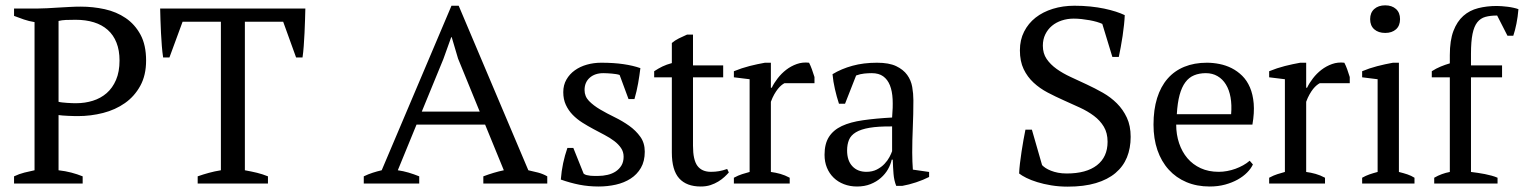

<svg xmlns="http://www.w3.org/2000/svg" viewBox="-20 -695 5769 727"><path d="M201.7 -50.3Q227.5 -47.4 250 -41.5Q272.5 -35.6 293 -27.3V0H33.2V-27.3Q52.7 -36.6 72.3 -41.5Q91.8 -46.4 110.8 -50.3V-611.3Q89.4 -614.7 70.3 -621.3Q51.3 -627.9 33.2 -634.8V-662.6H118.7Q137.2 -662.6 158.2 -663.8Q179.2 -665 200.7 -666.3Q222.2 -667.5 243.9 -668.7Q265.6 -669.9 285.6 -669.9Q332 -669.9 376.5 -660.2Q420.9 -650.4 455.8 -626.7Q490.7 -603 512 -563.7Q533.2 -524.4 533.2 -465.8Q533.2 -410.2 511.2 -370.1Q489.3 -330.1 453.1 -304.7Q417 -279.3 370.4 -267.3Q323.7 -255.4 274.9 -255.4Q270 -255.4 260 -255.6Q250 -255.9 238.8 -256.3Q227.5 -256.8 217 -257.6Q206.5 -258.3 201.7 -259.3ZM266.1 -620.1Q243.2 -620.1 228.8 -619.4Q214.4 -618.7 201.7 -615.7V-309.6Q206.5 -308.1 215.6 -307.1Q224.6 -306.2 234.6 -305.4Q244.6 -304.7 253.9 -304.4Q263.2 -304.2 268.6 -304.2Q301.8 -304.2 331.5 -313.5Q361.3 -322.8 383.8 -342.3Q406.2 -361.8 419.4 -392.6Q432.6 -423.3 432.6 -465.8Q432.6 -504.4 421.1 -533.4Q409.7 -562.5 387.9 -581.8Q366.2 -601.1 335.4 -610.6Q304.7 -620.1 266.1 -620.1Z M994.6 0H728.5V-27.3Q749.5 -34.7 770.8 -40.5Q792 -46.4 816.4 -50.3V-612.8H671.4L621.6 -477.5H597.7Q594.7 -496.6 592.8 -520.8Q590.8 -544.9 589.6 -570.1Q588.4 -595.2 587.6 -619.4Q586.9 -643.6 586.4 -662.6H1136.2Q1135.7 -643.6 1135 -619.6Q1134.3 -595.7 1133.1 -570.6Q1131.8 -545.4 1130.1 -521.2Q1128.4 -497.1 1125.5 -477.5H1101.1L1052.2 -612.8H907.2V-50.3Q931.6 -45.9 952.9 -40.8Q974.1 -35.6 994.6 -27.3Z M1816.9 -223.1H1557.1L1486.3 -50.3Q1506.8 -47.4 1526.9 -41.5Q1546.9 -35.6 1567.4 -27.3V0H1357.4V-27.3Q1374.5 -35.6 1391.4 -41Q1408.2 -46.4 1425.3 -50.3L1689.5 -673.3H1716.8L1980.5 -50.3Q1999 -46.4 2017.6 -41.5Q2036.1 -36.6 2052.2 -27.3V0H1810.1V-27.3Q1829.6 -34.7 1849.1 -40.5Q1868.7 -46.4 1887.7 -50.3ZM1577.1 -272.5H1796.4L1714.4 -473.1L1690.4 -554.2H1688.5L1658.7 -471.2Z M2341.3 -101.6Q2341.3 -120.1 2331.5 -134.5Q2321.8 -148.9 2305.7 -161.1Q2289.6 -173.3 2269 -184.1Q2248.5 -194.8 2227.1 -206.3Q2205.6 -217.8 2185.1 -230.7Q2164.6 -243.7 2148.4 -260.3Q2132.3 -276.9 2122.6 -297.9Q2112.8 -318.8 2112.8 -346.2Q2112.8 -373 2124.8 -393.8Q2136.7 -414.6 2156.5 -428.7Q2176.3 -442.9 2202.1 -450.2Q2228 -457.5 2256.3 -457.5Q2304.2 -457.5 2340.6 -452.1Q2377 -446.8 2404.8 -437Q2401.4 -408.7 2396.2 -379.4Q2391.1 -350.1 2382.3 -319.8H2359.9L2326.2 -411.1Q2320.8 -413.1 2313.2 -414.3Q2305.7 -415.5 2297.1 -416.3Q2288.6 -417 2280.3 -417.5Q2272 -418 2264.6 -418Q2232.4 -418 2212.9 -400.6Q2193.4 -383.3 2193.4 -354Q2193.4 -330.1 2210.2 -312.7Q2227.1 -295.4 2252.4 -280.5Q2277.8 -265.6 2307.4 -251.2Q2336.9 -236.8 2362.3 -218.8Q2387.7 -200.7 2404.5 -177.2Q2421.4 -153.8 2421.4 -120.6Q2421.4 -84.5 2406.7 -59.3Q2392.1 -34.2 2367.7 -18.6Q2343.3 -2.9 2311.8 4.2Q2280.3 11.2 2246.6 11.2Q2208.5 11.2 2173.8 4.4Q2139.2 -2.4 2103.5 -15.1Q2106 -47.4 2112.3 -77.1Q2118.7 -106.9 2128.4 -134.8H2150.9L2189.9 -37.6Q2194.3 -33.7 2201.4 -32Q2208.5 -30.3 2216.1 -29.5Q2223.6 -28.8 2231 -28.8Q2238.3 -28.8 2243.7 -28.8Q2263.2 -28.8 2280.8 -33Q2298.3 -37.1 2311.8 -46.1Q2325.2 -55.2 2333.3 -68.8Q2341.3 -82.5 2341.3 -101.6Z M2457 -425.3Q2473.1 -436 2488.5 -443.4Q2503.9 -450.7 2523.9 -456.1V-532.2Q2535.2 -542 2550.5 -549.6Q2565.9 -557.1 2581.5 -564H2604V-447.3H2718.3V-402.3H2604V-143.1Q2604 -89.4 2620.8 -66.9Q2637.7 -44.4 2671.9 -44.4Q2688.5 -44.4 2702.6 -46.9Q2716.8 -49.3 2733.4 -55.2L2739.7 -42Q2732.9 -34.2 2722.9 -24.9Q2712.9 -15.6 2699.7 -7.6Q2686.5 0.5 2670.2 5.9Q2653.8 11.2 2633.3 11.2Q2579.6 11.2 2551.8 -19.5Q2523.9 -50.3 2523.9 -117.7V-402.3H2457Z M2950.2 -379.9Q2945.3 -377.4 2938.7 -372.1Q2932.1 -366.7 2925.3 -358.2Q2918.5 -349.6 2911.6 -337.6Q2904.8 -325.7 2898.9 -309.6V-43.9Q2917 -41.5 2934.6 -36.6Q2952.1 -31.7 2970.2 -22V0H2758.8V-22Q2775.9 -31.2 2790 -35.6Q2804.2 -40 2818.4 -43.9V-395L2758.8 -402.3V-425.3Q2788.6 -437.5 2818.6 -445.1Q2848.6 -452.6 2876.5 -457.5H2898.9V-362.8H2902.3Q2910.6 -380.4 2924.6 -398.4Q2938.5 -416.5 2956.8 -430.7Q2975.1 -444.8 2997.1 -452.6Q3019 -460.4 3043.5 -457.5Q3049.3 -446.3 3054.2 -432.6Q3059.1 -418.9 3064 -403.3V-379.9Z M3434.1 -117.2Q3434.1 -97.7 3434.8 -83.3Q3435.5 -68.8 3436.5 -52.7L3498 -43.9V-24.9Q3476.1 -13.7 3448.7 -4.6Q3421.4 4.4 3396.5 8.8H3373.5Q3365.2 -12.2 3363.3 -36.6Q3361.3 -61 3360.4 -90.3H3356.4Q3352.5 -72.3 3342.3 -54.2Q3332 -36.1 3315.4 -21.5Q3298.8 -6.8 3276.1 2.2Q3253.4 11.2 3225.1 11.2Q3198.2 11.2 3175.5 2.4Q3152.8 -6.3 3136.5 -22.2Q3120.1 -38.1 3111.1 -60.1Q3102.1 -82 3102.1 -108.9Q3102.1 -150.4 3118.7 -176.5Q3135.3 -202.6 3167.5 -217.8Q3199.7 -232.9 3247.6 -239.7Q3295.4 -246.6 3357.9 -250Q3361.3 -288.1 3359.9 -319.1Q3358.4 -350.1 3349.6 -372.1Q3340.8 -394 3324.2 -406Q3307.6 -418 3280.8 -418Q3268.1 -418 3252.7 -416.5Q3237.3 -415 3221.7 -409.2L3179.7 -302.2H3156.7Q3147.9 -329.1 3141.4 -357.7Q3134.8 -386.2 3132.3 -414.1Q3166 -434.6 3207.8 -446Q3249.5 -457.5 3300.8 -457.5Q3346.2 -457.5 3373.3 -444.6Q3400.4 -431.6 3415 -411.4Q3429.7 -391.1 3434.1 -365.7Q3438.5 -340.3 3438.5 -315.4Q3438.5 -262.2 3436.3 -212.6Q3434.1 -163.1 3434.1 -117.2ZM3260.7 -44.4Q3283.2 -44.4 3300.3 -53.2Q3317.4 -62 3329.1 -74.5Q3340.8 -86.9 3347.9 -100.3Q3355 -113.8 3357.9 -122.6V-216.3Q3305.7 -216.8 3272.7 -211.2Q3239.7 -205.6 3220.7 -194.1Q3201.7 -182.6 3194.6 -165.3Q3187.5 -147.9 3187.5 -125.5Q3187.5 -86.9 3207.3 -65.7Q3227.1 -44.4 3260.7 -44.4Z M3925.8 -69.8Q3930.7 -64.5 3939.2 -58.8Q3947.8 -53.2 3959.5 -48.6Q3971.2 -43.9 3986.1 -41Q4001 -38.1 4019 -38.1Q4093.3 -38.1 4133.5 -69.3Q4173.8 -100.6 4173.8 -158.2Q4173.8 -191.4 4159.7 -215.1Q4145.5 -238.8 4122.1 -256.3Q4098.6 -273.9 4068.8 -287.6Q4039.1 -301.3 4007.8 -315.2Q3976.6 -329.1 3946.8 -344.7Q3917 -360.4 3893.6 -382.1Q3870.1 -403.8 3856 -433.3Q3841.8 -462.9 3841.8 -504.4Q3841.8 -543.9 3857.7 -575.2Q3873.5 -606.4 3901.1 -628.2Q3928.7 -649.9 3966.6 -661.6Q4004.4 -673.3 4048.3 -673.3Q4079.6 -673.3 4108.2 -670.4Q4136.7 -667.5 4161.1 -662.4Q4185.5 -657.2 4205.1 -650.9Q4224.6 -644.5 4238.8 -637.7Q4238.3 -622.1 4236.1 -601.3Q4233.9 -580.6 4230.7 -558.8Q4227.5 -537.1 4223.6 -516.4Q4219.7 -495.6 4216.3 -479.5H4191.9L4153.8 -604.5Q4145.5 -608.4 4133.1 -612.1Q4120.6 -615.7 4106 -618.4Q4091.3 -621.1 4075.7 -622.8Q4060.1 -624.5 4045.4 -624.5Q4021.5 -624.5 4000.2 -617.4Q3979 -610.4 3963.1 -597.2Q3947.3 -584 3938 -564.9Q3928.7 -545.9 3928.7 -522Q3928.7 -492.7 3943.1 -471.7Q3957.5 -450.7 3980.7 -434.1Q4003.9 -417.5 4033.9 -403.6Q4064 -389.6 4095 -375.2Q4126 -360.8 4156 -343.8Q4186 -326.7 4209.2 -303.5Q4232.4 -280.3 4246.8 -249.5Q4261.2 -218.8 4261.2 -176.8Q4261.2 -133.8 4247.1 -99.1Q4232.9 -64.5 4203.6 -39.8Q4174.3 -15.1 4129.4 -1.7Q4084.5 11.7 4022.9 11.7Q3989.7 11.7 3960.4 6.8Q3931.2 2 3907.5 -5.4Q3883.8 -12.7 3866.2 -21.5Q3848.6 -30.3 3838.9 -38.1Q3839.4 -54.2 3842 -76.2Q3844.7 -98.1 3848.1 -121.1Q3851.6 -144 3855.5 -166Q3859.4 -188 3862.8 -204.1H3887.2Z M4724.1 -72.3Q4716.8 -56.6 4702.1 -41.7Q4687.5 -26.9 4666.5 -15.1Q4645.5 -3.4 4618.9 3.9Q4592.3 11.2 4560.5 11.2Q4511.7 11.2 4472.4 -5.4Q4433.1 -22 4405.3 -52.7Q4377.4 -83.5 4362.5 -126.7Q4347.7 -169.9 4347.7 -223.1Q4347.7 -279.8 4361.3 -323.5Q4375 -367.2 4400.9 -397Q4426.8 -426.8 4464.4 -442.1Q4502 -457.5 4549.8 -457.5Q4573.7 -457.5 4597.9 -452.6Q4622.1 -447.8 4643.8 -436.8Q4665.5 -425.8 4683.6 -408Q4701.7 -390.1 4712.9 -364Q4724.1 -337.9 4727.1 -303Q4730 -268.1 4722.2 -223.1H4433.6Q4433.6 -185.5 4444.6 -152.8Q4455.6 -120.1 4476.1 -95.9Q4496.6 -71.8 4526.4 -58.1Q4556.2 -44.4 4594.7 -44.4Q4610.4 -44.4 4626.5 -47.4Q4642.6 -50.3 4658 -55.9Q4673.3 -61.5 4687 -69.1Q4700.7 -76.7 4711.9 -86.4ZM4545.9 -418Q4521 -418 4501.5 -409.9Q4481.9 -401.9 4468.3 -383.5Q4454.6 -365.2 4446.5 -335.4Q4438.5 -305.7 4436 -262.7H4641.6Q4644.5 -297.9 4639.4 -326.4Q4634.3 -355 4621.8 -375.2Q4609.4 -395.5 4590.1 -406.7Q4570.8 -418 4545.9 -418Z M4977.1 -379.9Q4972.2 -377.4 4965.6 -372.1Q4959 -366.7 4952.1 -358.2Q4945.3 -349.6 4938.5 -337.6Q4931.6 -325.7 4925.8 -309.6V-43.9Q4943.8 -41.5 4961.4 -36.6Q4979 -31.7 4997.1 -22V0H4785.6V-22Q4802.7 -31.2 4816.9 -35.6Q4831.1 -40 4845.2 -43.9V-395L4785.6 -402.3V-425.3Q4815.4 -437.5 4845.5 -445.1Q4875.5 -452.6 4903.3 -457.5H4925.8V-362.8H4929.2Q4937.5 -380.4 4951.4 -398.4Q4965.3 -416.5 4983.6 -430.7Q5002 -444.8 5023.9 -452.6Q5045.9 -460.4 5070.3 -457.5Q5076.2 -446.3 5081.1 -432.6Q5085.9 -418.9 5090.8 -403.3V-379.9Z M5335.9 0H5137.7V-22Q5151.4 -29.8 5165.5 -34.7Q5179.7 -39.6 5196.3 -43.9V-395L5137.7 -402.3V-425.3Q5164.1 -436.5 5194.1 -444.3Q5224.1 -452.1 5254.4 -457.5H5276.9V-43.9Q5294.4 -39.6 5309.1 -34.7Q5323.7 -29.8 5335.9 -22ZM5168 -622.6Q5168 -647 5183.6 -660.9Q5199.2 -674.8 5225.1 -674.8Q5250.5 -674.8 5265.9 -660.9Q5281.2 -647 5281.2 -622.6Q5281.2 -597.7 5265.9 -584Q5250.5 -570.3 5225.1 -570.3Q5199.2 -570.3 5183.6 -584Q5168 -597.7 5168 -622.6Z M5647.9 -672.4Q5655.3 -672.4 5666.3 -671.6Q5677.2 -670.9 5688.7 -669.4Q5700.2 -668 5711.2 -665.5Q5722.2 -663.1 5729.5 -660.2Q5727.1 -630.9 5721.9 -605.2Q5716.8 -579.6 5710 -559.6H5688L5648.9 -636.2Q5623 -636.2 5604.5 -631.1Q5585.9 -626 5573.7 -610.6Q5561.5 -595.2 5555.7 -566.7Q5549.8 -538.1 5549.8 -491.2V-447.3H5667.5V-402.3H5549.8V-43.9Q5561.5 -42.5 5575.2 -40.5Q5588.9 -38.6 5602.3 -35.9Q5615.7 -33.2 5628.2 -29.8Q5640.6 -26.4 5650.4 -22V0H5410.6V-22Q5424.8 -30.3 5439.5 -35.6Q5454.1 -41 5469.7 -43.9V-402.3H5401.4V-425.3Q5418 -436 5435.3 -443.1Q5452.6 -450.2 5469.7 -455.1V-486.3Q5469.7 -542 5483.4 -577.9Q5497.1 -613.8 5520.8 -634.8Q5544.4 -655.8 5577.1 -664.1Q5609.9 -672.4 5647.9 -672.4Z"/></svg>

Font: PT Astra Serif
Style: Regular
Weight: 400
Designer: A.Korolkova, I. Chaeva
Foundry: ParaType Ltd
Version: Version 1.002